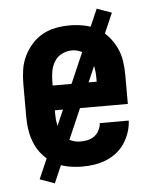

<svg xmlns="http://www.w3.org/2000/svg" viewBox="-49 -623 573 726"><g transform="rotate(-5 237.5 -260.0)"><path d="M239 8Q213 8 186 3Q159 -2 135.5 -15Q112 -28 93.5 -48Q75 -68 64 -92.5Q53 -117 48.5 -143.5Q44 -170 44 -197V-323Q44 -350 48 -376.5Q52 -403 63.5 -427Q75 -451 93 -471.5Q111 -492 134.5 -505Q158 -518 184.5 -523Q211 -528 238 -528Q264 -528 290.5 -523Q317 -518 340.5 -505Q364 -492 382 -471.5Q400 -451 411.5 -427Q423 -403 427 -376.5Q431 -350 431 -323V-213H154V-197Q154 -177 158 -157.5Q162 -138 172.5 -121.5Q183 -105 201.5 -96Q220 -87 239 -87Q254 -87 268 -90Q282 -93 293.5 -101.5Q305 -110 311.5 -123Q318 -136 319 -150H429Q428 -127 420.5 -105Q413 -83 400.5 -64Q388 -45 369.5 -30.5Q351 -16 329.5 -7.5Q308 1 285.5 4.5Q263 8 239 8ZM321 -307V-323Q321 -342 317.5 -361.5Q314 -381 303.5 -398Q293 -415 275 -424Q257 -433 238 -433Q218 -433 200 -424Q182 -415 171.5 -398Q161 -381 157.5 -361.5Q154 -342 154 -323V-307ZM130 62 74 42 345 -582 401 -562Z"/></g></svg>

Font: Iosevka QP
Style: Bold
Weight: 700
Designer: Belleve Invis
Foundry: Belleve Invis
Version: Version 20.0.0; ttfautohint (v1.8.4)